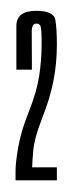

<svg xmlns="http://www.w3.org/2000/svg" viewBox="-20 -700 133 346"><path d="M8 -375H82.5V-398.5H38Q38 -407 40 -429Q42 -451 55 -484.5Q70 -522 76.2 -553.8Q82.5 -585.5 82.5 -620Q82.5 -647.5 79.8 -664Q77 -680.5 45 -680.5Q9.5 -680.5 9.5 -653Q9.5 -625.5 9.5 -574.5H37.5Q37.5 -626.5 37.2 -642Q37 -657.5 45.5 -657.5Q51 -657.5 53 -653Q55 -648.5 55 -621Q55 -591 50.5 -562.5Q46 -534 32 -499Q18 -464 13 -435.5Q8 -407 8 -392Z"/></svg>

Font: Anybody UltraCondensed Light
Style: Regular
Weight: 300
Width: 1
Version: Version 1.113;gftools[0.9.25]